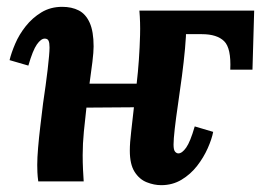

<svg xmlns="http://www.w3.org/2000/svg" viewBox="-20 -531 770 562"><path d="M654 -327Q657 -390 636 -410.5Q615 -431 571 -431H436L440 -500H724L719 -327ZM452 11Q431 11 409.5 2.5Q388 -6 374 -28Q360 -50 360 -90Q360 -113 364 -146Q368 -179 372 -217L233 -216Q229 -182 225.5 -146Q222 -110 222 -77Q222 -55 223 -34Q224 -13 225 0H92Q90 -15 89.5 -26.5Q89 -38 89 -48Q89 -69 91.5 -98.5Q94 -128 98 -161.5Q102 -195 106 -228Q110 -255 113.5 -280.5Q117 -306 119.5 -327.5Q122 -349 123.5 -366Q125 -383 125 -392Q125 -406 122 -412Q119 -418 111 -418Q100 -418 88 -401Q76 -384 63 -339L8 -355Q13 -376 24.5 -403Q36 -430 55.5 -454.5Q75 -479 101.5 -495Q128 -511 162 -511Q190 -511 210.5 -500.5Q231 -490 242.5 -464.5Q254 -439 254 -395Q254 -379 250.5 -350Q247 -321 242 -286H380Q384 -320 386.5 -356Q389 -392 390 -428.5Q391 -465 388 -500H522Q524 -479 524.5 -470.5Q525 -462 525 -452Q525 -426 521.5 -388Q518 -350 512.5 -308Q507 -266 501 -225.5Q495 -185 491.5 -154Q488 -123 488 -108Q488 -92 492.5 -87Q497 -82 502 -82Q513 -82 525 -99Q537 -116 550 -161L604 -145Q600 -124 588 -97Q576 -70 557 -45.5Q538 -21 511.5 -5Q485 11 452 11Z"/></svg>

Font: Lora
Style: Bold Italic
Weight: 700
Italic angle: -3°
Designer: Olga Karpushina, Alexei Vanyashin (Cyrillic)
Foundry: Cyreal
Version: Version 3.004